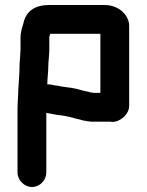

<svg xmlns="http://www.w3.org/2000/svg" viewBox="-20 -698 586 767"><path d="M173 -435C173 -452 176 -468 176 -483C177 -489 177 -495 177 -502V-549C177 -553 179 -559 181 -563H381V-327H354L342 -329C322 -333 304 -338 286 -343C262 -349 232 -350 208 -356C195 -356 184 -362 169 -361C169 -386 173 -410 173 -435ZM496 -275V-598C493 -644 449 -678 398 -678H177C117 -678 83 -652 73 -603C68 -589 62 -566 62 -550V-505C62 -499 62 -492 61 -485C61 -469 58 -452 58 -434C58 -403 55 -371 53 -339C53 -313 50 -289 50 -263V-9C50 22 77 49 108 49C139 49 165 22 165 -9V-247C185 -244 203 -239 225 -237C268 -232 301 -215 345 -212H410C416 -212 422 -212 429 -211C461 -211 496 -242 496 -275Z"/></svg>

Font: Electronic
Style: UltHv
Weight: 900
Version: Version 1.011